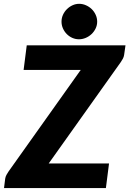

<svg xmlns="http://www.w3.org/2000/svg" viewBox="-44 -960 660 980"><path d="M589.5 -679.5Q588 -669.5 583.2 -660.5Q578.5 -651.5 572.5 -643L204.5 -125.5H512.5L496.5 0H-23.5L-17.5 -48Q-16 -58 -11.2 -67Q-6.5 -76 -0.5 -84.5L368 -603H76.5L92.5 -728.5H596.5ZM452 -849.5Q452 -831 444 -814.5Q436 -798 423 -785.8Q410 -773.5 393.2 -766.5Q376.5 -759.5 359 -759.5Q341.5 -759.5 325.5 -766.5Q309.5 -773.5 297.2 -785.8Q285 -798 277.5 -814.5Q270 -831 270 -849.5Q270 -868 277.5 -884.5Q285 -901 297.8 -913.5Q310.5 -926 326.5 -933.2Q342.5 -940.5 360 -940.5Q378 -940.5 394.5 -933.2Q411 -926 423.8 -913.8Q436.5 -901.5 444.2 -884.8Q452 -868 452 -849.5Z"/></svg>

Font: Lato ExtraBold
Style: Italic
Weight: 800
Italic angle: -7°
Designer: Lukasz Dziedzic with Adam Twardoch and Botio Nikoltchev
Foundry: tyPoland Lukasz Dziedzic
Version: Version 2.015; 2015-08-06; http://www.latofonts.com/